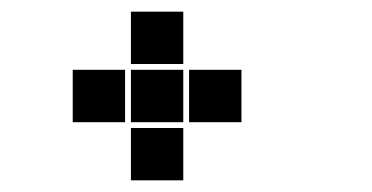

<svg xmlns="http://www.w3.org/2000/svg" viewBox="-20 -215 640 330"><path d="M206 -195Q205 -195 205 -195Q205 -195 205 -194V-106Q205 -105 205 -105Q205 -105 206 -105H294Q295 -105 295 -105Q295 -105 295 -106V-194Q295 -195 295 -195Q295 -195 294 -195ZM106 -95Q105 -95 105 -95Q105 -95 105 -94V-6Q105 -5 105 -5Q105 -5 106 -5H194Q195 -5 195 -5Q195 -5 195 -6V-94Q195 -95 195 -95Q195 -95 194 -95ZM206 -95Q205 -95 205 -95Q205 -95 205 -94V-6Q205 -5 205 -5Q205 -5 206 -5H294Q295 -5 295 -5Q295 -5 295 -6V-94Q295 -95 295 -95Q295 -95 294 -95ZM306 -95Q305 -95 305 -95Q305 -95 305 -94V-6Q305 -5 305 -5Q305 -5 306 -5H394Q395 -5 395 -5Q395 -5 395 -6V-94Q395 -95 395 -95Q395 -95 394 -95ZM206 5Q205 5 205 5Q205 5 205 6V94Q205 95 205 95Q205 95 206 95H294Q295 95 295 95Q295 95 295 94V6Q295 5 295 5Q295 5 294 5Z"/></svg>

Font: Doto Black
Style: Regular
Weight: 900
Version: Version 1.000